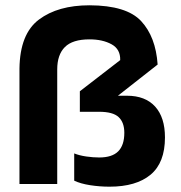

<svg xmlns="http://www.w3.org/2000/svg" viewBox="-20 -688 675 718"><path d="M389.6 10.1Q353 10.1 316.8 4.5Q280.7 -1.2 257.5 -12.4V-114.3Q276.8 -106.5 302.5 -102.8Q328.2 -99.1 351 -99.1Q399.1 -99.1 422 -122Q444.9 -144.9 444.9 -191.4Q444.9 -230.4 423.5 -250.2Q402.2 -270 350.6 -270H278.6V-346.7L429.5 -463.2Q430.7 -504 397.2 -522.4Q363.7 -540.8 314.7 -540.8Q251.4 -540.8 222.7 -512.1Q194 -483.5 194 -428.4V0H52.8V-431.3Q54.4 -561.4 125.6 -614.8Q196.7 -668.2 314.7 -668.2Q453.2 -667.8 507.8 -609.1Q562.4 -550.4 569.5 -446.6L421 -330H455.1Q523.3 -330 560.1 -289.5Q596.9 -248.9 596.9 -174.1Q596.9 -79.5 543.1 -34.7Q489.2 10.1 389.6 10.1Z"/></svg>

Font: Arad-FD-VF Thin
Style: Regular
Weight: 100
Designer: Mohammad Darvishi
Version: Version 1.010;September 21, 2024;FontCreator 15.0.0.2992 64-